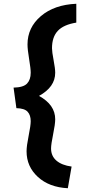

<svg xmlns="http://www.w3.org/2000/svg" viewBox="-20 -754 540 1019"><path d="M187 -245Q273 -198 273 -121Q273 -95 262 -41.5Q251 12 251 34Q251 74 279.5 98.5Q308 123 360 130L340 245Q241 240 181 185Q121 130 121 49Q121 21 132 -33.5Q143 -88 143 -111Q143 -143 126.5 -161Q110 -179 67 -180L52 -289Q104 -290 123.5 -310.5Q143 -331 143 -368Q143 -390 134.5 -441Q126 -492 126 -518Q126 -608 197 -668.5Q268 -729 385 -734V-634Q317 -623 286.5 -590Q256 -557 256 -498Q256 -479 264.5 -434.5Q273 -390 273 -368Q273 -292 187 -245Z"/></svg>

Font: Boogaloo
Style: Regular
Weight: 400
Designer: John Vargas Beltran
Foundry: John Vargas Beltran
Version: Version 1.001